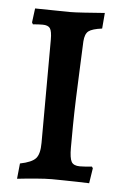

<svg xmlns="http://www.w3.org/2000/svg" viewBox="-50 -684 463 731"><g transform="rotate(5 182.0 -319.0)"><path d="M43 10 49 -49Q94 -58 109 -75Q124 -92 124 -134L125 -529Q125 -561 117.5 -572Q110 -583 89 -583Q82 -583 71 -582.5Q60 -582 52 -581L48 -588L55 -642Q86 -642 123 -641Q160 -640 188 -640Q207 -640 243.5 -642.5Q280 -645 321 -648L316 -588Q278 -583 264.5 -572.5Q251 -562 249 -533Q247 -483 244.5 -427Q242 -371 240 -315.5Q238 -260 237.5 -211Q237 -162 237 -126Q237 -86 245 -72Q253 -58 277 -58Q289 -58 301.5 -59Q314 -60 323 -61L327 -55L318 3Q297 2 270 1.5Q243 1 217 0.5Q191 0 175 0Q152 0 115 3Q78 6 43 10Z"/></g></svg>

Font: Alegreya SemiBold
Style: Regular
Weight: 600
Designer: Juan Pablo del Peral
Foundry: Huerta Tipografica
Version: Version 2.009